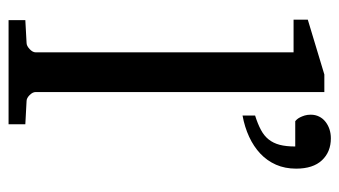

<svg xmlns="http://www.w3.org/2000/svg" viewBox="-192 -600 792 448"><g transform="rotate(90 204.0 -376.0)"><path d="M373.5 -670.9Q373.5 -645 364.3 -624Q355 -603 338.4 -587.4Q321.8 -571.8 299.1 -561.3Q276.4 -550.8 249.5 -545.9V-575.2Q269.5 -581.5 283.2 -588.9Q296.9 -596.2 305.4 -606.9Q314 -617.7 317.9 -632.6Q321.8 -647.5 321.8 -668.9H262.7Q261.7 -669.4 259 -672.4Q256.3 -675.3 253.9 -679.9Q251.5 -684.6 249.5 -690.9Q247.6 -697.3 247.6 -705.1Q247.6 -715.8 252 -724.6Q256.3 -733.4 264.2 -739.5Q272 -745.6 281.7 -748.8Q291.5 -752 302.7 -752Q334.5 -752 354 -731.2Q373.5 -710.4 373.5 -670.9ZM26.9 0V-39.1L80.1 -42Q86.9 -42 94.5 -49.1Q102.1 -56.2 102.1 -63V-665H25.9V-698.2L153.8 -736.8H194.8V-63Q194.8 -56.2 201.9 -49.1Q209 -42 215.8 -42L270 -39.1V0Z"/></g></svg>

Font: Charis SIL
Style: Regular
Weight: 400
Foundry: SIL International
Version: Version 4.112